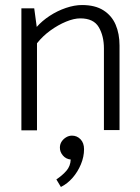

<svg xmlns="http://www.w3.org/2000/svg" viewBox="-20 -518 556 763"><path d="M127 0V-346Q150 -375 180.5 -397Q211 -419 242.5 -432Q274 -445 299 -445Q352 -445 372.5 -410Q393 -375 393 -325V-1H455V-337Q455 -384 439.5 -420Q424 -456 391 -477Q358 -498 306 -498Q276 -498 242 -486.5Q208 -475 177.5 -455Q147 -435 126 -411L116 -485H65V0ZM266 21Q254 21 243 27.5Q232 34 225 44.5Q218 55 218 69Q218 86 230 100Q242 114 261 116Q260 142 244 160.5Q228 179 204 195L222 225Q248 212 268.5 188.5Q289 165 301.5 135Q314 105 314 75Q314 50 300 35.5Q286 21 266 21Z"/></svg>

Font: Catamaran Light
Style: Regular
Weight: 300
Designer: Pria Ravichandran
Version: Version 2.000